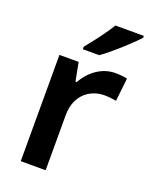

<svg xmlns="http://www.w3.org/2000/svg" viewBox="-144 -843 721 920"><g transform="rotate(20 217.0 -383.0)"><path d="M427 -756V-766H282C255 -721 205 -656 174 -619V-606H258C308 -641 393 -719 427 -756ZM360 -552C289 -552 232 -505 200 -448H194L176 -542H78V0H205V-281C205 -386 277 -434 347 -434C371 -434 392 -431 408 -428L421 -546C405 -550 380 -552 360 -552Z"/></g></svg>

Font: Noto Sans Georgian SemiBold
Style: Regular
Weight: 600
Designer: Monotype Design Team, Akaki Razmadze
Foundry: Google LLC
Version: Version 2.005